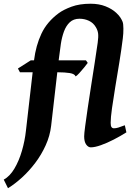

<svg xmlns="http://www.w3.org/2000/svg" viewBox="-59 -762 703 1019"><path d="M611.8 -59.6Q580.1 -39.6 544.4 -21.2Q508.8 -2.9 476.6 8.5Q444.3 20 422.9 20Q409.2 20 398.4 5.1Q387.7 -9.8 387.7 -38.1Q387.7 -52.2 393.1 -92.8Q398.4 -133.3 406.7 -189.5Q415 -245.6 424.8 -308.1Q434.6 -370.6 443.8 -429.9Q453.1 -489.3 459.5 -535.2Q463.9 -566.9 461.7 -584.2Q459.5 -601.6 449.7 -617.7Q436.5 -640.6 413.1 -651.6Q389.6 -662.6 363.3 -662.6Q331.1 -662.6 311.3 -643.8Q291.5 -625 280.5 -595Q269.5 -564.9 264.2 -530.5Q258.8 -496.1 255.4 -464.8L252.4 -441.9H397L406.7 -428.2Q400.4 -419.4 387.5 -403.6Q374.5 -387.7 361.8 -373.8Q349.1 -359.9 342.3 -356.4Q337.4 -370.1 311 -374.3Q284.7 -378.4 248 -378.4H245.1L212.4 -94.2Q206.1 -40.5 183.3 9.5Q160.6 59.6 127.7 103Q94.7 146.5 57.1 180.7Q19.5 214.8 -16.6 236.8L-39.1 191.4Q-6.3 173.3 17.8 132.3Q42 91.3 57.4 38.3Q72.8 -14.6 78.6 -67.9L114.3 -378.4H46.9L36.1 -398.4L104.5 -441.9H121.6Q131.3 -520.5 160.9 -583.3Q190.4 -646 252.4 -691.9Q278.3 -710.9 320.8 -726.6Q363.3 -742.2 421.9 -742.2Q466.3 -742.2 501 -728.5Q535.6 -714.8 558.1 -693.8Q572.8 -680.2 580.3 -668.2Q587.9 -656.2 591.8 -646Q595.7 -635.7 595.9 -610.4Q596.2 -585 592.8 -558.6Q585.4 -498.5 574.5 -431.6Q563.5 -364.7 553 -301.5Q542.5 -238.3 535.4 -187.7Q528.3 -137.2 528.3 -109.9Q528.3 -93.3 533 -87.2Q537.6 -81.1 545.4 -81.1Q556.6 -81.1 569.3 -85Q582 -88.9 603.5 -97.2Z"/></svg>

Font: Gentium Book Plus
Style: Bold Italic
Weight: 700
Italic angle: -8°
Designer: Victor Gaultney, Annie Olsen, Iska Routamaa, Becca Hirsbrunner
Foundry: SIL International
Version: Version 6.101